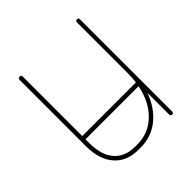

<svg xmlns="http://www.w3.org/2000/svg" viewBox="-145 -606 714 714"><g transform="rotate(-45 212.5 -248.5)"><path d="M372 -9Q372 0 365 0Q356 0 356 -9V-122Q335 -64 293 -30Q251 4 194 4H183Q122 4 88 -35Q54 -74 54 -143V-493Q54 -501 63 -501Q71 -501 71 -493V-180H353Q356 -201 356 -224V-493Q356 -501 365 -501Q372 -501 372 -493ZM183 -13H194Q253 -13 295 -54Q337 -95 350 -163H71V-143Q71 -80 100 -46.5Q129 -13 183 -13Z"/></g></svg>

Font: Libertine Sup Thin
Style: Regular
Weight: 100
Designer: Bastien Sozeau
Foundry: NBR — Bastien Sozeau
Version: Version 2.003; ttfautohint (v1.8.4.7-5d5b);gftools[0.9.33]